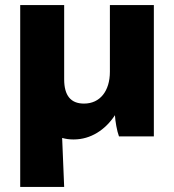

<svg xmlns="http://www.w3.org/2000/svg" viewBox="-20 -540 689 760"><path d="M270 12H272C339 12 397 -26 435 -84C436 -61 443 -21 451 0H589V-520H415V-256C415 -180 376 -130 313 -130H312C260 -130 234 -162 234 -226V-520H60V200H234L226 6C240 10 254 12 270 12Z"/></svg>

Font: Fixel Display ExtraBold
Style: Regular
Weight: 800
Designer: AlfaBravo + MacPaw
Foundry: Kyrylo Tkachov, Marchela Mozhyna, Serhii Makarenko, Maria Weinstein, Zakhar Kryvoshyya
Version: Version 1.211